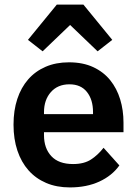

<svg xmlns="http://www.w3.org/2000/svg" viewBox="-20 -806 598 838"><path d="M285 12Q227 12 181.5 -7.5Q136 -27 104.5 -62.5Q73 -98 56 -148.5Q39 -199 39 -262Q39 -324 55.5 -374Q72 -424 103 -459.5Q134 -495 179 -514.5Q224 -534 281 -534Q342 -534 387 -513Q432 -492 461 -456Q490 -420 504.5 -372.5Q519 -325 519 -271V-229H172V-216Q172 -159 204 -124.5Q236 -90 299 -90Q347 -90 377.5 -110Q408 -130 432 -161L501 -84Q469 -39 413.5 -13.5Q358 12 285 12ZM283 -438Q232 -438 202 -404Q172 -370 172 -316V-308H386V-317Q386 -371 359.5 -404.5Q333 -438 283 -438ZM344 -786 470 -632 406 -582 286 -697 166 -582 102 -632 228 -786Z"/></svg>

Font: IBM Plex Sans SmBld
Style: Regular
Weight: 600
Designer: Mike Abbink, Paul van der Laan, Pieter van Rosmalen
Foundry: Bold Monday
Version: Version 3.005